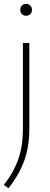

<svg xmlns="http://www.w3.org/2000/svg" viewBox="-30 -768 266 1018"><path d="M-9.5 212.5Q43.5 144.5 67.5 74.5Q91.5 4.5 91.5 -83V-540H125.5V-86Q125.5 8.5 99.2 82.2Q73 156 15 230ZM77.5 -715.5Q77.5 -729.5 86.2 -738.5Q95 -747.5 108.5 -747.5Q122 -747.5 130.8 -738.5Q139.5 -729.5 139.5 -715.5Q139.5 -701.5 130.8 -693Q122 -684.5 108.5 -684.5Q95 -684.5 86.2 -693Q77.5 -701.5 77.5 -715.5Z"/></svg>

Font: Encode Sans Semi Expanded Thin
Style: Regular
Weight: 250
Width: 6
Designer: Multiple Designers
Foundry: Impallari Type
Version: Version 2.000